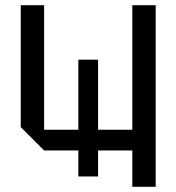

<svg xmlns="http://www.w3.org/2000/svg" viewBox="-20 -720 680 740"><path d="M580 -700V0H490V-140H150L60 -230V-700H150V-220H490V-700ZM358 -40H282V-490H358Z"/></svg>

Font: Tektur
Style: Regular
Weight: 400
Designer: Adam Jagosz
Foundry: Adam Jagosz
Version: Version 1.005;gftools[0.9.30]